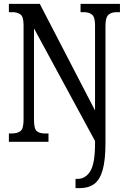

<svg xmlns="http://www.w3.org/2000/svg" viewBox="-20 -734 658 994"><path d="M371 240V192H382Q423 192 447.5 152Q472 112 472 10V-4L156 -587V-114Q156 -67 170.5 -55Q185 -43 212 -43H231V0H26V-43H41Q69 -43 85.5 -55Q102 -67 102 -114V-604Q102 -648 85.5 -659.5Q69 -671 45 -671H26V-714H186L472 -162V-604Q472 -646 456 -658.5Q440 -671 415 -671H397V-714H601V-671H583Q557 -671 541.5 -657.5Q526 -644 526 -600V7Q526 95 511.5 146Q497 197 467.5 218.5Q438 240 393 240Z"/></svg>

Font: Noto Serif Tamil ExtraCondensed Medium
Style: Regular
Weight: 500
Width: 2
Designer: Indian Type Foundry, Tom Grace, and the Monotype Design Team
Foundry: Monotype Imaging Inc.
Version: Version 2.004; ttfautohint (v1.8.4.7-5d5b)